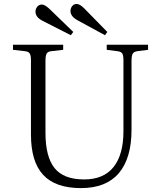

<svg xmlns="http://www.w3.org/2000/svg" viewBox="-20 -941 819 975"><path d="M513.2 -762.2 374 -837.9Q337.9 -857.9 337.9 -884.8Q337.9 -899.4 346.7 -910.2Q355.5 -920.9 369.1 -920.9Q385.3 -920.9 407.2 -898.9L524.9 -778.8ZM339.8 -762.2 196.8 -835Q160.2 -853.5 160.2 -881.8Q160.2 -896.5 169.4 -907.2Q178.7 -918 192.9 -918Q207.5 -918 231 -896L352.1 -778.8ZM391.1 14.2Q261.7 14.2 199.5 -52.7Q137.2 -119.6 137.2 -257.8V-634.8Q137.2 -660.2 130.6 -669.9Q124 -679.7 105 -681.2L45.9 -688V-713.9H300.8V-688L241.2 -681.2Q223.6 -679.7 217.3 -669.4Q210.9 -659.2 210.9 -631.8V-267.1Q210.9 -145 257.1 -87.4Q303.2 -29.8 407.2 -29.8Q506.3 -29.8 556.6 -92.8Q606.9 -155.8 606.9 -274.9V-634.8Q606.9 -660.2 600.6 -669.7Q594.2 -679.2 575.2 -681.2L522 -688V-713.9H731.9V-688L678.2 -681.2Q660.2 -678.7 654.1 -668.7Q647.9 -658.7 647.9 -630.9V-282.2Q647.9 -137.2 583.3 -61.5Q518.6 14.2 391.1 14.2Z"/></svg>

Font: Literata Light
Style: Regular
Weight: 300
Designer: Latin by Veronika Burian and Jose Scaglione. Greek by Irene Vlachou. Cyrillic by Vera Evstafieva.
Foundry: TypeTogether
Version: Version 3.021